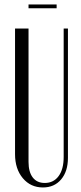

<svg xmlns="http://www.w3.org/2000/svg" viewBox="-20 -826 361 854"><path d="M231.9 -806.2V-789.1H106.9V-806.2ZM46.9 -699.2H106.9V-106Q106.9 -61 125.7 -36.6Q144.5 -12.2 179.2 -12.2Q218.3 -12.2 240.7 -42.7Q263.2 -73.2 263.2 -127.9V-699.2H282.2V-124Q282.2 -64 252 -28.1Q221.7 7.8 170.9 7.8Q116.2 7.8 81.5 -33.4Q46.9 -74.7 46.9 -140.1Z"/></svg>

Font: Moniqa Narrow Heading
Style: Regular
Weight: 400
Width: 4
Designer: Rajesh Rajput
Foundry: Rajesh Rajput
Version: Version 1.000